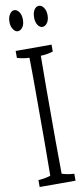

<svg xmlns="http://www.w3.org/2000/svg" viewBox="-110 -979 485 1104"><g transform="rotate(-10 132.0 -427.5)"><path d="M236.8 -708.5Q236.8 -683.6 236.8 -668Q201.2 -657.2 165 -656.2Q163.6 -533.7 163.6 -466.3Q163.6 -307.6 163.6 -158.2Q163.6 -91.3 165 32.7Q200.7 43.9 236.8 45.4Q236.8 70.3 236.8 85.9Q236.8 85.9 27.3 85.9Q27.3 70.8 27.3 45.4Q63 43.9 98.6 32.7Q100.1 -47.9 100.1 -156.2Q100.1 -305.7 100.1 -465.3Q100.1 -575.2 98.6 -656.2Q63 -657.2 27.3 -668Q27.3 -683.1 27.3 -708.5Q27.3 -708.5 236.8 -708.5ZM204.1 -940.9Q219.2 -940.9 231.4 -923.8Q243.7 -906.7 243.7 -878.9Q243.7 -851.1 231.4 -834.5Q219.2 -817.9 203.4 -817.9Q187.5 -817.9 176.3 -835Q165 -852.1 165 -879.4Q165 -906.7 175.8 -923.8Q186.5 -940.9 204.1 -940.9ZM59.1 -940.9Q75.7 -940.9 87.6 -923.8Q99.6 -906.7 99.6 -878.9Q99.6 -851.1 87.6 -834.5Q75.7 -817.9 59.1 -817.9Q44.9 -817.9 33 -835Q21 -852.1 21 -879.4Q21 -906.7 33 -923.8Q44.9 -940.9 59.1 -940.9Z"/></g></svg>

Font: Scarab Serif
Style: Light
Weight: 300
Designer: John Roberts
Foundry: Scarab
Version: 1.0